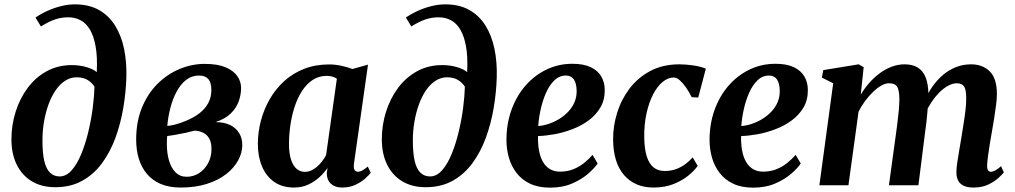

<svg xmlns="http://www.w3.org/2000/svg" viewBox="-20 -851 4664 882"><path d="M234 9Q171.5 9 126.5 -18Q81.5 -45 57 -94.5Q32.5 -144 32.5 -211Q32.5 -276.5 51.8 -337.5Q71 -398.5 107 -447Q143 -495.5 194.5 -523.8Q246 -552 310 -552Q346.5 -552 378.2 -542.5Q410 -533 424.5 -519.5Q428 -589.5 419.2 -637.8Q410.5 -686 392.8 -715.5Q375 -745 349.8 -758.2Q324.5 -771.5 293.5 -771.5Q262 -771.5 233 -761.8Q204 -752 168 -729.5L143 -770.5Q170.5 -789 201 -802.5Q231.5 -816 262.8 -823.5Q294 -831 324 -831Q389 -831 434.8 -805Q480.5 -779 509 -733Q537.5 -687 550 -626.5Q562.5 -566 560.5 -496.5Q558.5 -427.5 546.5 -356Q534.5 -284.5 510.8 -219.2Q487 -154 449.5 -102.5Q412 -51 358.5 -21Q305 9 234 9ZM254 -40.5Q284.5 -40.5 309.5 -69Q334.5 -97.5 353.5 -144Q372.5 -190.5 385.8 -245.8Q399 -301 406 -355.5Q413 -410 414 -453Q403.5 -468.5 390.8 -478Q378 -487.5 363.2 -491.8Q348.5 -496 332.5 -496Q304 -496 279.5 -480.2Q255 -464.5 235.8 -436.5Q216.5 -408.5 203 -371.5Q189.5 -334.5 182.2 -292.2Q175 -250 175 -205.5Q175 -147.5 183.5 -111.2Q192 -75 209.8 -57.8Q227.5 -40.5 254 -40.5Z M810.5 10.5Q756.5 10.5 717.8 -6.2Q679 -23 654 -53.2Q629 -83.5 617.2 -123.5Q605.5 -163.5 605.5 -209.5Q605.5 -292 632 -356.5Q658.5 -421 703.5 -465.8Q748.5 -510.5 804.8 -534Q861 -557.5 920.5 -557.5Q979.5 -557.5 1016.5 -541.8Q1053.5 -526 1070.5 -500.8Q1087.5 -475.5 1087.5 -447.5Q1087.5 -416 1076.5 -385.2Q1065.5 -354.5 1039.8 -329.5Q1014 -304.5 970 -290Q1009.5 -290 1036.8 -276.8Q1064 -263.5 1078.5 -239.8Q1093 -216 1093 -185Q1093 -149 1074 -114.2Q1055 -79.5 1019 -51.2Q983 -23 930.2 -6.2Q877.5 10.5 810.5 10.5ZM837.5 -39Q868 -39 893.8 -55.2Q919.5 -71.5 935.5 -100.5Q951.5 -129.5 951.5 -166.5Q951.5 -196 941.5 -214Q931.5 -232 914.2 -240.8Q897 -249.5 875.5 -251Q867 -249.5 856.5 -246.8Q846 -244 834.5 -241.2Q823 -238.5 810 -236.5Q795.5 -233.5 780.2 -230.8Q765 -228 748 -226Q747 -217.5 746.8 -207.8Q746.5 -198 746.5 -188.5Q746.5 -148 756.2 -114Q766 -80 786.2 -59.5Q806.5 -39 837.5 -39ZM748.5 -272.5Q764.5 -274 779 -277.5Q793.5 -281 807 -285.5Q820.5 -290 833 -295.5Q870 -310.5 896.5 -331Q923 -351.5 937 -378.2Q951 -405 951 -437.5Q951 -471.5 937 -487.8Q923 -504 894.5 -504Q861 -504 835.2 -484Q809.5 -464 791.5 -430.5Q773.5 -397 762.8 -355.8Q752 -314.5 748.5 -272.5Z M1606 -99Q1603.5 -78 1609 -70Q1614.5 -62 1624.5 -62Q1633 -62 1643.8 -67.5Q1654.5 -73 1669.5 -86L1683 -57.5Q1676 -47.5 1658 -31.2Q1640 -15 1613 -2.2Q1586 10.5 1551.5 10.5Q1519 10.5 1500.2 -6.8Q1481.5 -24 1481 -55L1484.5 -79.5Q1469.5 -57.5 1447.2 -37Q1425 -16.5 1396 -3Q1367 10.5 1330.5 10.5Q1276.5 10.5 1239.5 -15.5Q1202.5 -41.5 1183.5 -86.8Q1164.5 -132 1164.5 -189.5Q1164.5 -243.5 1178.5 -296.5Q1192.5 -349.5 1219.5 -396.2Q1246.5 -443 1286 -478.8Q1325.5 -514.5 1377.2 -534.8Q1429 -555 1492 -555Q1519.5 -555 1548.5 -548.8Q1577.5 -542.5 1599 -534L1670.5 -554ZM1527.5 -489.5Q1518.5 -495.5 1507 -499Q1495.5 -502.5 1481.5 -502.5Q1444.5 -502.5 1416 -483.5Q1387.5 -464.5 1366.8 -432.2Q1346 -400 1333 -359.2Q1320 -318.5 1313.8 -275Q1307.5 -231.5 1307.5 -190Q1307.5 -147 1316.8 -118.2Q1326 -89.5 1342.5 -75.5Q1359 -61.5 1380.5 -61.5Q1395.5 -61.5 1409.5 -67.8Q1423.5 -74 1436.2 -85Q1449 -96 1459.5 -109.8Q1470 -123.5 1478 -138.5Z M1935.5 9Q1873 9 1828 -18Q1783 -45 1758.5 -94.5Q1734 -144 1734 -211Q1734 -276.5 1753.2 -337.5Q1772.5 -398.5 1808.5 -447Q1844.5 -495.5 1896 -523.8Q1947.5 -552 2011.5 -552Q2048 -552 2079.8 -542.5Q2111.5 -533 2126 -519.5Q2129.5 -589.5 2120.8 -637.8Q2112 -686 2094.2 -715.5Q2076.5 -745 2051.2 -758.2Q2026 -771.5 1995 -771.5Q1963.5 -771.5 1934.5 -761.8Q1905.5 -752 1869.5 -729.5L1844.5 -770.5Q1872 -789 1902.5 -802.5Q1933 -816 1964.2 -823.5Q1995.5 -831 2025.5 -831Q2090.5 -831 2136.2 -805Q2182 -779 2210.5 -733Q2239 -687 2251.5 -626.5Q2264 -566 2262 -496.5Q2260 -427.5 2248 -356Q2236 -284.5 2212.2 -219.2Q2188.5 -154 2151 -102.5Q2113.5 -51 2060 -21Q2006.5 9 1935.5 9ZM1955.5 -40.5Q1986 -40.5 2011 -69Q2036 -97.5 2055 -144Q2074 -190.5 2087.2 -245.8Q2100.5 -301 2107.5 -355.5Q2114.5 -410 2115.5 -453Q2105 -468.5 2092.2 -478Q2079.5 -487.5 2064.8 -491.8Q2050 -496 2034 -496Q2005.5 -496 1981 -480.2Q1956.5 -464.5 1937.2 -436.5Q1918 -408.5 1904.5 -371.5Q1891 -334.5 1883.8 -292.2Q1876.5 -250 1876.5 -205.5Q1876.5 -147.5 1885 -111.2Q1893.5 -75 1911.2 -57.8Q1929 -40.5 1955.5 -40.5Z M2725.5 -100Q2712 -79.5 2682 -53.2Q2652 -27 2608 -8Q2564 11 2507.5 11Q2453 11 2414.8 -7.2Q2376.5 -25.5 2352.5 -57Q2328.5 -88.5 2317.5 -127.5Q2306.5 -166.5 2306.5 -207.5Q2306.5 -281.5 2329.2 -345.2Q2352 -409 2393.2 -456.8Q2434.5 -504.5 2489.8 -531.2Q2545 -558 2609.5 -558Q2661 -558 2693.5 -542.5Q2726 -527 2741.8 -500.2Q2757.5 -473.5 2758 -440Q2759 -393.5 2738.8 -358.5Q2718.5 -323.5 2684.8 -298.5Q2651 -273.5 2610 -257.8Q2569 -242 2527.8 -234.5Q2486.5 -227 2451.5 -226Q2450.5 -191 2455.8 -161.2Q2461 -131.5 2473.2 -109.2Q2485.5 -87 2505.2 -74.8Q2525 -62.5 2552.5 -62.5Q2586 -62.5 2613.5 -73.5Q2641 -84.5 2663 -102.2Q2685 -120 2702 -139.5ZM2580 -504Q2549.5 -504 2526.8 -482Q2504 -460 2488.5 -425Q2473 -390 2464 -349.8Q2455 -309.5 2452.5 -272Q2474.5 -273.5 2499.2 -281.5Q2524 -289.5 2547.2 -303.5Q2570.5 -317.5 2589.2 -336.8Q2608 -356 2618.8 -380.8Q2629.5 -405.5 2629 -435Q2628 -470 2615.5 -487Q2603 -504 2580 -504Z M2982 10.5Q2896.5 10.5 2846.8 -46.8Q2797 -104 2796.5 -210.5Q2796 -271.5 2814.8 -332.2Q2833.5 -393 2871.8 -443.8Q2910 -494.5 2967.5 -525Q3025 -555.5 3101.5 -555.5Q3130.5 -555.5 3164.8 -550.5Q3199 -545.5 3222.5 -535.5L3187.5 -403L3157.5 -404.5Q3146 -428 3131.8 -448.5Q3117.5 -469 3103 -482Q3088.5 -495 3075 -495Q3049 -495 3024.2 -474.8Q2999.5 -454.5 2980.2 -417.5Q2961 -380.5 2949.8 -329.5Q2938.5 -278.5 2939.5 -217.5Q2940.5 -164.5 2951.5 -131Q2962.5 -97.5 2983 -81.5Q3003.5 -65.5 3033.5 -65.5Q3062.5 -65.5 3086 -74.2Q3109.5 -83 3128.2 -97Q3147 -111 3162 -128L3185 -89Q3171 -68.5 3143.5 -45.5Q3116 -22.5 3075.5 -6Q3035 10.5 2982 10.5Z M3658.5 -100Q3645 -79.5 3615 -53.2Q3585 -27 3541 -8Q3497 11 3440.5 11Q3386 11 3347.8 -7.2Q3309.5 -25.5 3285.5 -57Q3261.5 -88.5 3250.5 -127.5Q3239.5 -166.5 3239.5 -207.5Q3239.5 -281.5 3262.2 -345.2Q3285 -409 3326.2 -456.8Q3367.5 -504.5 3422.8 -531.2Q3478 -558 3542.5 -558Q3594 -558 3626.5 -542.5Q3659 -527 3674.8 -500.2Q3690.5 -473.5 3691 -440Q3692 -393.5 3671.8 -358.5Q3651.5 -323.5 3617.8 -298.5Q3584 -273.5 3543 -257.8Q3502 -242 3460.8 -234.5Q3419.5 -227 3384.5 -226Q3383.5 -191 3388.8 -161.2Q3394 -131.5 3406.2 -109.2Q3418.5 -87 3438.2 -74.8Q3458 -62.5 3485.5 -62.5Q3519 -62.5 3546.5 -73.5Q3574 -84.5 3596 -102.2Q3618 -120 3635 -139.5ZM3513 -504Q3482.5 -504 3459.8 -482Q3437 -460 3421.5 -425Q3406 -390 3397 -349.8Q3388 -309.5 3385.5 -272Q3407.5 -273.5 3432.2 -281.5Q3457 -289.5 3480.2 -303.5Q3503.5 -317.5 3522.2 -336.8Q3541 -356 3551.8 -380.8Q3562.5 -405.5 3562 -435Q3561 -470 3548.5 -487Q3536 -504 3513 -504Z M3947.5 -542.5 3934 -416Q3950 -443.5 3972 -468.8Q3994 -494 4020 -513.5Q4046 -533 4075.2 -544.2Q4104.5 -555.5 4135 -555.5Q4171.5 -555.5 4195.5 -541Q4219.5 -526.5 4232 -495.8Q4244.5 -465 4245 -416.5Q4245 -409 4244.5 -400Q4244 -391 4243 -381Q4242 -371 4240.5 -361L4222.5 -377.5Q4239.5 -418.5 4262.2 -451.5Q4285 -484.5 4313 -507.8Q4341 -531 4373 -543.2Q4405 -555.5 4440.5 -555.5Q4494 -555.5 4526.8 -523Q4559.5 -490.5 4559.5 -418.5Q4559.5 -399.5 4555.8 -369.5Q4552 -339.5 4546.8 -306.5Q4541.5 -273.5 4536.5 -245.5Q4532 -220 4527.2 -191.5Q4522.5 -163 4519 -136.8Q4515.5 -110.5 4514.5 -91.5Q4514.5 -74 4519.2 -68Q4524 -62 4531.5 -62Q4541 -62 4551.8 -67.8Q4562.5 -73.5 4578.5 -87.5L4591.5 -59Q4584.5 -50 4566.5 -33.5Q4548.5 -17 4520 -3.2Q4491.5 10.5 4452 10.5Q4421.5 10.5 4404 0.8Q4386.5 -9 4379.8 -25.2Q4373 -41.5 4373.5 -61Q4373.5 -77 4377.2 -103.5Q4381 -130 4386.5 -160.5Q4392 -191 4396.5 -220Q4401 -248.5 4406.2 -280.8Q4411.5 -313 4415.2 -344.5Q4419 -376 4418.5 -401Q4418.5 -440 4408.5 -454.2Q4398.5 -468.5 4375.5 -468.5Q4356 -468.5 4334.2 -456.5Q4312.5 -444.5 4291.2 -422.2Q4270 -400 4251.8 -370.2Q4233.5 -340.5 4221.5 -305.5L4243.5 -384.5Q4242.5 -363 4240.5 -338.8Q4238.5 -314.5 4235.8 -290Q4233 -265.5 4229.5 -242.5L4199 0H4063.5L4093.5 -219Q4097.5 -248 4101.8 -280.2Q4106 -312.5 4108.8 -343.5Q4111.5 -374.5 4111.5 -399.5Q4110.5 -441 4100 -454.8Q4089.5 -468.5 4063.5 -468.5Q4047.5 -468.5 4028.8 -458Q4010 -447.5 3990.8 -429Q3971.5 -410.5 3954 -387Q3936.5 -363.5 3924 -338L3877.5 0H3744L3807.5 -468.5L3755.5 -494.5L3762 -529L3924.5 -555.5Z"/></svg>

Font: Merriweather 48pt
Style: Bold Italic
Weight: 700
Italic angle: -7.8°
Version: Version 2.101